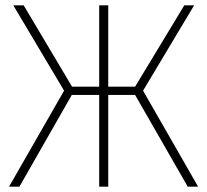

<svg xmlns="http://www.w3.org/2000/svg" viewBox="-20 -702 780 722"><path d="M710 -682 518 -361 725 0H686L488 -345H387V0H353V-345H250L53 0H14L221 -361L30 -682H69L251 -376H353V-682H387V-376H488L673 -682Z"/></svg>

Font: Fira Sans UltraLight
Style: Regular
Weight: 200
Designer: Carrois Corporate & Edenspiekermann AG
Foundry: Carrois Corporate GbR & Edenspiekermann AG
Version: Version 4.106;PS 004.106;hotconv 1.0.70;makeotf.lib2.5.58329